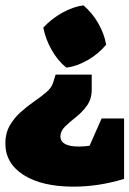

<svg xmlns="http://www.w3.org/2000/svg" viewBox="-49 -523 484 718"><path d="M199 -270Q167 -296 144 -336.5Q121 -377 113 -420Q145 -454 185 -476Q225 -498 263 -503Q297 -474 319 -435Q341 -396 348 -356Q320 -322 279.5 -298.5Q239 -275 199 -270ZM226 175Q108 175 39.5 131.5Q-29 88 -29 13Q-29 -24 -13 -52.5Q3 -81 27.5 -103Q52 -125 78 -143Q104 -161 123.5 -177.5Q143 -194 149 -212L159 -244H294V-188Q294 -153 276.5 -128.5Q259 -104 235.5 -85.5Q212 -67 194.5 -50Q177 -33 177 -13Q177 25 246 25Q265 25 286 22L331 -80H415V146Q320 175 226 175Z"/></svg>

Font: Piazzolla SC Black
Style: Regular
Weight: 900
Designer: Juan Pablo del Peral
Foundry: Huerta Tipografica
Version: Version 1.330